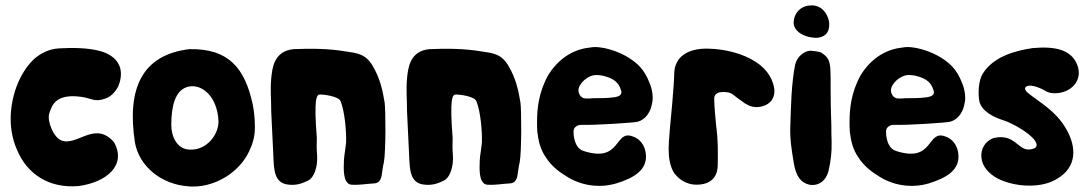

<svg xmlns="http://www.w3.org/2000/svg" viewBox="-20 -684 4044 711"><path d="M162.1 -262.7C172.9 -299.8 191.4 -337.9 282.2 -325.2C318.4 -320.3 330.1 -304.7 368.2 -318.4C384.8 -323.2 403.3 -336.9 418 -364.3C425.8 -382.8 431.6 -409.2 424.8 -432.6C413.1 -472.7 374 -489.3 346.7 -496.1C302.7 -506.8 252 -507.8 199.2 -504.9C163.1 -502.9 131.8 -488.3 104.5 -463.9C47.9 -409.2 19.5 -320.3 19.5 -244.1C19.5 -206.1 26.4 -167 42 -131.8C79.1 -39.1 162.1 14.6 271.5 4.9C373 -8.8 450.2 -71.3 402.3 -157.2C331.1 -239.3 265.6 -140.6 207 -164.1C177.7 -175.8 154.3 -235.4 162.1 -262.7Z M903.3 -125C916 -151.4 923.8 -179.7 923.8 -209V-216.8C923.8 -244.1 920.9 -271.5 916 -296.9C886.7 -432.6 826.2 -504.9 680.7 -502C506.8 -480.5 449.2 -358.4 479.5 -157.2C495.1 -67.4 578.1 -1 676.8 5.9C682.6 6.8 688.5 6.8 695.3 6.8C778.3 6.8 866.2 -44.9 903.3 -125ZM614.3 -220.7C614.3 -296.9 630.9 -345.7 668.9 -360.4C718.8 -379.9 785.2 -334 789.1 -234.4C789.1 -182.6 744.1 -129.9 688.5 -129.9H683.6C633.8 -130.9 614.3 -180.7 614.3 -220.7Z M1401.4 -82C1409.2 -122.1 1408.2 -281.2 1404.3 -304.7C1396.5 -351.6 1387.7 -392.6 1360.4 -439.5C1333 -486.3 1300.8 -487.3 1256.8 -494.1C1197.3 -503.9 1132.8 -504.9 1067.4 -502C993.2 -495.1 988.3 -429.7 984.4 -394.5C980.5 -347.7 984.4 -319.3 984.4 -270.5L992.2 -108.4C994.1 -51.8 997.1 -8.8 1043 -1C1068.4 2.9 1090.8 0 1121.1 -15.6C1141.6 -24.4 1157.2 -64.5 1154.3 -108.4C1152.3 -130.9 1152.3 -152.3 1153.3 -172.9C1141.6 -320.3 1152.3 -334 1165 -334C1184.6 -334 1234.4 -326.2 1241.2 -309.6C1256.8 -270.5 1262.7 -199.2 1261.7 -157.2C1260.7 -150.4 1259.8 -137.7 1256.8 -119.1C1253.9 -100.6 1252.9 -83 1252.9 -64.5C1252.9 -44.9 1254.9 -25.4 1261.7 -13.7C1266.6 -5.9 1272.5 0 1283.2 0C1297.9 1 1310.5 0 1322.3 -1C1333 -2 1347.7 -3.9 1366.2 -4.9C1381.8 -5.9 1390.6 -16.6 1393.6 -36.1C1396.5 -55.7 1398.4 -71.3 1401.4 -82Z M1904.3 -82C1912.1 -122.1 1911.1 -281.2 1907.2 -304.7C1899.4 -351.6 1890.6 -392.6 1863.3 -439.5C1835.9 -486.3 1803.7 -487.3 1759.8 -494.1C1700.2 -503.9 1635.7 -504.9 1570.3 -502C1496.1 -495.1 1491.2 -429.7 1487.3 -394.5C1483.4 -347.7 1487.3 -319.3 1487.3 -270.5L1495.1 -108.4C1497.1 -51.8 1500 -8.8 1545.9 -1C1571.3 2.9 1593.8 0 1624 -15.6C1644.5 -24.4 1660.2 -64.5 1657.2 -108.4C1655.3 -130.9 1655.3 -152.3 1656.2 -172.9C1644.5 -320.3 1655.3 -334 1668 -334C1687.5 -334 1737.3 -326.2 1744.1 -309.6C1759.8 -270.5 1765.6 -199.2 1764.6 -157.2C1763.7 -150.4 1762.7 -137.7 1759.8 -119.1C1756.8 -100.6 1755.9 -83 1755.9 -64.5C1755.9 -44.9 1757.8 -25.4 1764.6 -13.7C1769.5 -5.9 1775.4 0 1786.1 0C1800.8 1 1813.5 0 1825.2 -1C1835.9 -2 1850.6 -3.9 1869.1 -4.9C1884.8 -5.9 1893.6 -16.6 1896.5 -36.1C1899.4 -55.7 1901.4 -71.3 1904.3 -82Z M2104.5 -183.6C2103.5 -199.2 2101.6 -210.9 2120.1 -219.7C2123 -220.7 2128.9 -221.7 2133.8 -221.7C2176.8 -219.7 2330.1 -229.5 2341.8 -233.4C2374 -242.2 2390.6 -274.4 2394.5 -300.8C2400.4 -322.3 2395.5 -352.5 2385.7 -376C2365.2 -429.7 2337.9 -450.2 2313.5 -466.8C2273.4 -494.1 2204.1 -516.6 2164.1 -507.8C2096.7 -501 2043.9 -460.9 2009.8 -405.3C1974.6 -341.8 1968.8 -281.2 1968.8 -233.4C1968.8 -220.7 1968.8 -209 1969.7 -196.3C1973.6 -162.1 1981.4 -128.9 2002 -100.6C2018.6 -74.2 2043.9 -51.8 2071.3 -35.2C2125 2 2197.3 15.6 2265.6 -5.9C2323.2 -24.4 2380.9 -52.7 2371.1 -118.2C2367.2 -145.5 2350.6 -169.9 2323.2 -178.7C2253.9 -205.1 2282.2 -79.1 2140.6 -125C2116.2 -132.8 2107.4 -159.2 2104.5 -183.6ZM2175.8 -320.3C2168.9 -319.3 2160.2 -319.3 2150.4 -319.3H2149.4C2130.9 -319.3 2122.1 -336.9 2122.1 -349.6C2122.1 -373 2155.3 -406.2 2188.5 -406.2C2200.2 -406.2 2211.9 -404.3 2224.6 -400.4C2251 -392.6 2271.5 -378.9 2279.3 -350.6C2280.3 -347.7 2281.2 -344.7 2281.2 -342.8C2281.2 -333 2273.4 -327.1 2257.8 -324.2C2230.5 -320.3 2203.1 -320.3 2175.8 -320.3Z M2476.6 -408.2C2476.6 -392.6 2473.6 -351.6 2469.7 -304.7C2462.9 -235.4 2456.1 -160.2 2456.1 -135.7V-130.9C2456.1 -100.6 2460.9 -67.4 2476.6 -43C2493.2 -21.5 2513.7 -7.8 2539.1 -2C2545.9 -1 2552.7 0 2559.6 0C2594.7 0 2634.8 -13.7 2637.7 -67.4C2638.7 -122.1 2639.6 -162.1 2631.8 -220.7C2628.9 -251 2626 -280.3 2625 -310.5V-321.3C2625 -324.2 2626 -328.1 2627.9 -331.1C2631.8 -337.9 2641.6 -342.8 2649.4 -342.8C2668.9 -344.7 2684.6 -341.8 2695.3 -333C2706.1 -324.2 2717.8 -316.4 2729.5 -307.6C2735.4 -302.7 2742.2 -298.8 2750 -294.9C2764.6 -287.1 2787.1 -284.2 2807.6 -292C2830.1 -298.8 2847.7 -317.4 2847.7 -345.7V-351.6C2843.8 -385.7 2825.2 -424.8 2778.3 -455.1C2731.4 -485.4 2666 -502.9 2599.6 -503.9H2595.7C2532.2 -503.9 2476.6 -477.5 2476.6 -408.2Z M2918.9 -601.6V-600.6C2918.9 -568.4 2957 -543.9 3005.9 -543.9C3033.2 -546.9 3050.8 -560.5 3050.8 -593.8C3050.8 -625 3026.4 -664.1 2987.3 -664.1C2971.7 -664.1 2954.1 -661.1 2938.5 -646.5C2927.7 -635.7 2919.9 -621.1 2918.9 -601.6ZM3058.6 -218.8C3049.8 -437.5 3070.3 -457 3022.5 -488.3C3014.6 -493.2 2988.3 -496.1 2979.5 -496.1C2960.9 -495.1 2932.6 -477.5 2924.8 -445.3C2918 -413.1 2914.1 -376 2911.1 -332L2908.2 -266.6C2907.2 -245.1 2907.2 -223.6 2906.2 -202.1C2906.2 -168 2909.2 -141.6 2919.9 -78.1C2927.7 -32.2 2945.3 -6.8 2977.5 0C2981.4 1 2985.4 1 2989.3 1C3011.7 1 3037.1 -11.7 3047.9 -49.8C3056.6 -87.9 3060.5 -120.1 3059.6 -159.2C3058.6 -179.7 3058.6 -199.2 3058.6 -218.8Z M3261.7 -183.6C3260.7 -199.2 3258.8 -210.9 3277.3 -219.7C3280.3 -220.7 3286.1 -221.7 3291 -221.7C3334 -219.7 3487.3 -229.5 3499 -233.4C3531.2 -242.2 3547.9 -274.4 3551.8 -300.8C3557.6 -322.3 3552.7 -352.5 3543 -376C3522.5 -429.7 3495.1 -450.2 3470.7 -466.8C3430.7 -494.1 3361.3 -516.6 3321.3 -507.8C3253.9 -501 3201.2 -460.9 3167 -405.3C3131.8 -341.8 3126 -281.2 3126 -233.4C3126 -220.7 3126 -209 3127 -196.3C3130.9 -162.1 3138.7 -128.9 3159.2 -100.6C3175.8 -74.2 3201.2 -51.8 3228.5 -35.2C3282.2 2 3354.5 15.6 3422.9 -5.9C3480.5 -24.4 3538.1 -52.7 3528.3 -118.2C3524.4 -145.5 3507.8 -169.9 3480.5 -178.7C3411.1 -205.1 3439.5 -79.1 3297.9 -125C3273.4 -132.8 3264.6 -159.2 3261.7 -183.6ZM3333 -320.3C3326.2 -319.3 3317.4 -319.3 3307.6 -319.3H3306.6C3288.1 -319.3 3279.3 -336.9 3279.3 -349.6C3279.3 -373 3312.5 -406.2 3345.7 -406.2C3357.4 -406.2 3369.1 -404.3 3381.8 -400.4C3408.2 -392.6 3428.7 -378.9 3436.5 -350.6C3437.5 -347.7 3438.5 -344.7 3438.5 -342.8C3438.5 -333 3430.7 -327.1 3415 -324.2C3387.7 -320.3 3360.4 -320.3 3333 -320.3Z M3782.2 -343.8C3775.4 -351.6 3771.5 -360.4 3784.2 -365.2C3798.8 -371.1 3829.1 -360.4 3850.6 -347.7C3861.3 -340.8 3875 -337.9 3889.6 -338.9C3944.3 -339.8 3991.2 -384.8 3969.7 -442.4C3948.2 -500 3887.7 -513.7 3803.7 -505.9C3732.4 -495.1 3658.2 -472.7 3619.1 -411.1C3603.5 -385.7 3600.6 -336.9 3607.4 -305.7C3619.1 -269.5 3660.2 -250 3696.3 -238.3C3752.9 -219.7 3847.7 -155.3 3810.5 -134.8C3749 -110.4 3748 -193.4 3659.2 -172.9C3627.9 -161.1 3611.3 -132.8 3614.3 -100.6C3617.2 -66.4 3643.6 -40 3671.9 -24.4C3734.4 8.8 3837.9 16.6 3898.4 -24.4C3963.9 -64.5 3970.7 -134.8 3926.8 -209C3899.4 -255.9 3859.4 -287.1 3816.4 -317.4C3813.5 -319.3 3789.1 -336.9 3782.2 -343.8Z"/></svg>

Font: Day Care
Style: Regular
Weight: 400
Designer: Noponies
Version: Version 1.000;PS 001.000;hotconv 1.0.88;makeotf.lib2.5.64775